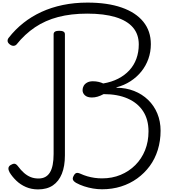

<svg xmlns="http://www.w3.org/2000/svg" viewBox="-20 -1440 1350 1479"><path d="M766 18Q731 18 696 12Q661 6 627.5 -5Q594 -16 565 -32Q548 -42 542.5 -54.5Q537 -67 547 -85Q556 -103 567.5 -107Q579 -111 599 -102Q625 -90 652.5 -82Q680 -74 708.5 -70Q737 -66 766 -66Q844 -66 909 -93Q974 -120 1022.5 -168.5Q1071 -217 1097.5 -283Q1124 -349 1124 -428Q1124 -519 1082.5 -583Q1041 -647 963.5 -681Q886 -715 778 -715Q754 -702 732 -695.5Q710 -689 688 -689Q653 -689 634.5 -705.5Q616 -722 616 -746Q616 -763 624.5 -778.5Q633 -794 651 -804Q669 -814 695 -814Q720 -814 740.5 -809Q761 -804 775 -797Q840 -808 890.5 -834Q941 -860 976.5 -898.5Q1012 -937 1030.5 -987.5Q1049 -1038 1049 -1098Q1049 -1176 1004 -1228.5Q959 -1281 870.5 -1308Q782 -1335 652 -1335Q527 -1335 428 -1309Q329 -1283 250 -1230Q171 -1177 107 -1097Q97 -1087 83 -1087Q69 -1087 54 -1099Q39 -1111 38.5 -1124.5Q38 -1138 47 -1149Q97 -1213 160 -1263Q223 -1313 299 -1348Q375 -1383 464 -1401.5Q553 -1420 654 -1420Q808 -1420 917 -1382Q1026 -1344 1084 -1272.5Q1142 -1201 1142 -1100Q1142 -1040 1123 -986.5Q1104 -933 1069 -889.5Q1034 -846 985.5 -814.5Q937 -783 877 -767V-764Q950 -764 1012.5 -739.5Q1075 -715 1121 -670.5Q1167 -626 1192 -565.5Q1217 -505 1217 -433Q1217 -355 1195.5 -285.5Q1174 -216 1133.5 -161Q1093 -106 1037 -65.5Q981 -25 912.5 -3.5Q844 18 766 18ZM273 19Q222 19 179.5 0.5Q137 -18 105.5 -48.5Q74 -79 54 -112Q44 -130 45 -144.5Q46 -159 62 -169Q80 -180 92.5 -178.5Q105 -177 118 -160Q141 -129 165 -108Q189 -87 216 -76Q243 -65 277 -65Q336 -65 364.5 -111.5Q393 -158 393 -254V-1176Q393 -1190 404 -1196.5Q415 -1203 436 -1203Q458 -1203 469 -1196.5Q480 -1190 480 -1176V-243Q480 -160 456.5 -101.5Q433 -43 387.5 -12Q342 19 273 19Z"/></svg>

Font: Playwrite BE WAL
Style: Regular
Weight: 400
Designer: Veronika Burian, José Scaglione
Foundry: TypeTogether
Version: Version 1.002